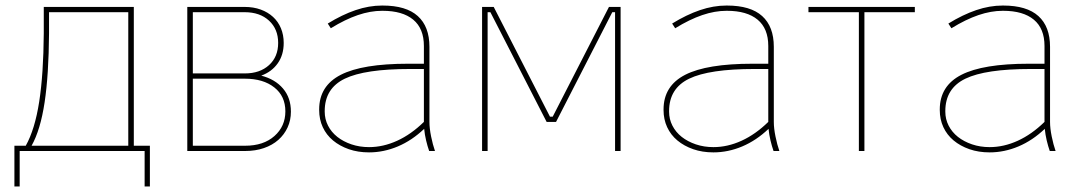

<svg xmlns="http://www.w3.org/2000/svg" viewBox="-20 -545 3905 693"><path d="M32 128H51V0H502V128H521V-19H463V-520H138V-425Q137 -278 121.5 -178Q106 -78 73 -19H32ZM94 -19Q126 -76 141 -175.5Q156 -275 157 -425V-501H443V-19Z M656 0H865Q902 0 932.5 -10.5Q963 -21 984.5 -40Q1006 -59 1018 -85Q1030 -111 1030 -142Q1030 -192 1001.5 -225.5Q973 -259 923 -272Q961 -286 982.5 -316.5Q1004 -347 1004 -390Q1004 -419 994 -443Q984 -467 965.5 -484Q947 -501 921 -510.5Q895 -520 863 -520H656ZM676 -19V-261H864Q930 -261 970 -229.5Q1010 -198 1010 -143Q1010 -89 970.5 -54Q931 -19 865 -19ZM676 -280V-501H863Q918 -501 951 -470.5Q984 -440 984 -390Q984 -340 951 -310Q918 -280 864 -280Z M1312 5Q1365 5 1416 -16.5Q1467 -38 1511 -80Q1513 -59 1518 -38Q1523 -17 1529 0H1550Q1542 -23 1536 -52.5Q1530 -82 1530 -105V-376Q1530 -449 1488 -487Q1446 -525 1361 -525H1359Q1312 -525 1263.5 -508.5Q1215 -492 1163 -460L1174 -443Q1226 -475 1271.5 -490.5Q1317 -506 1359 -506H1361Q1433 -506 1471.5 -474Q1510 -442 1510 -379V-315H1453Q1288 -315 1210 -275Q1132 -235 1132 -150V-148Q1132 -114 1145 -86Q1158 -58 1182 -38Q1206 -18 1239 -6.5Q1272 5 1312 5ZM1312 -14Q1278 -14 1248.5 -24Q1219 -34 1197.5 -51Q1176 -68 1164 -91.5Q1152 -115 1152 -142V-144Q1152 -226 1224.5 -261Q1297 -296 1460 -296H1510V-105Q1464 -60 1413.5 -37Q1363 -14 1312 -14Z M1720 0H1740V-501H1750L1953 -105H1987L2190 -501H2200V0H2220V-520H2178L1975 -124H1965L1762 -520H1720Z M2555 5Q2608 5 2659 -16.5Q2710 -38 2754 -80Q2756 -59 2761 -38Q2766 -17 2772 0H2793Q2785 -23 2779 -52.5Q2773 -82 2773 -105V-376Q2773 -449 2731 -487Q2689 -525 2604 -525H2602Q2555 -525 2506.5 -508.5Q2458 -492 2406 -460L2417 -443Q2469 -475 2514.5 -490.5Q2560 -506 2602 -506H2604Q2676 -506 2714.5 -474Q2753 -442 2753 -379V-315H2696Q2531 -315 2453 -275Q2375 -235 2375 -150V-148Q2375 -114 2388 -86Q2401 -58 2425 -38Q2449 -18 2482 -6.5Q2515 5 2555 5ZM2555 -14Q2521 -14 2491.5 -24Q2462 -34 2440.5 -51Q2419 -68 2407 -91.5Q2395 -115 2395 -142V-144Q2395 -226 2467.5 -261Q2540 -296 2703 -296H2753V-105Q2707 -60 2656.5 -37Q2606 -14 2555 -14Z M3080 0H3100V-501H3282V-520H2898V-501H3080Z M3552 5Q3605 5 3656 -16.5Q3707 -38 3751 -80Q3753 -59 3758 -38Q3763 -17 3769 0H3790Q3782 -23 3776 -52.5Q3770 -82 3770 -105V-376Q3770 -449 3728 -487Q3686 -525 3601 -525H3599Q3552 -525 3503.5 -508.5Q3455 -492 3403 -460L3414 -443Q3466 -475 3511.5 -490.5Q3557 -506 3599 -506H3601Q3673 -506 3711.5 -474Q3750 -442 3750 -379V-315H3693Q3528 -315 3450 -275Q3372 -235 3372 -150V-148Q3372 -114 3385 -86Q3398 -58 3422 -38Q3446 -18 3479 -6.5Q3512 5 3552 5ZM3552 -14Q3518 -14 3488.5 -24Q3459 -34 3437.5 -51Q3416 -68 3404 -91.5Q3392 -115 3392 -142V-144Q3392 -226 3464.5 -261Q3537 -296 3700 -296H3750V-105Q3704 -60 3653.5 -37Q3603 -14 3552 -14Z"/></svg>

Font: Fixel Variable
Style: Regular
Weight: 100
Width: 3
Designer: AlfaBravo + MacPaw
Foundry: Kyrylo Tkachov, Marchela Mozhyna, Serhii Makarenko, Maria Weinstein, Zakhar Kryvoshyya
Version: Version 1.211